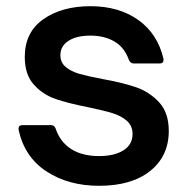

<svg xmlns="http://www.w3.org/2000/svg" viewBox="-20 -589 609 620"><path d="M40 -170V-174Q40 -185 53 -185H144Q156 -185 160 -173Q174 -131 209.5 -108Q245 -85 300 -85Q349 -85 378.5 -103.5Q408 -122 408 -156Q408 -183 389.5 -199Q371 -215 343.5 -223.5Q316 -232 268 -242Q202 -255 160.5 -269Q119 -283 89.5 -315.5Q60 -348 60 -405Q60 -485 120 -527Q180 -569 272 -569Q364 -569 426.5 -524.5Q489 -480 508 -399V-395Q508 -384 495 -384H412Q401 -384 396 -396Q382 -436 349.5 -455Q317 -474 272 -474Q227 -474 201 -457Q175 -440 175 -411Q175 -387 192.5 -372.5Q210 -358 236.5 -350.5Q263 -343 310 -334Q377 -322 420 -307Q463 -292 494 -258.5Q525 -225 525 -166Q525 -85 465 -37Q405 11 300 11Q201 11 130 -35.5Q59 -82 40 -170Z"/></svg>

Font: Open Sauce Two SemiBold
Style: Regular
Weight: 600
Designer: Alfredo Marco Pradil
Foundry: Creative Sauce Fz LLC
Version: Version 1.477